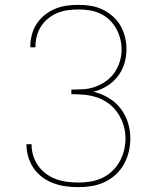

<svg xmlns="http://www.w3.org/2000/svg" viewBox="-20 -763 640 791"><path d="M303 8Q277 8 251 4.5Q225 1 200.5 -8Q176 -17 155 -32.5Q134 -48 119 -69.5Q104 -91 96.5 -116.5Q89 -142 89 -167Q89 -168 89 -168Q89 -168 89 -169H110Q110 -168 110 -168Q110 -168 110 -168Q110 -144 117 -121.5Q124 -99 137.5 -80Q151 -61 170 -47Q189 -33 211 -25Q233 -17 256 -14Q279 -11 303 -11Q328 -11 352.5 -15Q377 -19 400 -29.5Q423 -40 441.5 -57.5Q460 -75 472.5 -97Q485 -119 491 -143.5Q497 -168 497 -193Q497 -220 489 -246.5Q481 -273 466 -296Q451 -319 429 -335.5Q407 -352 381.5 -361Q356 -370 328.5 -372.5Q301 -375 274 -375V-394Q299 -394 324 -395.5Q349 -397 372.5 -405.5Q396 -414 417 -429Q438 -444 452 -464.5Q466 -485 473.5 -509.5Q481 -534 481 -559Q481 -582 475 -604.5Q469 -627 458 -646.5Q447 -666 430 -682Q413 -698 392 -707.5Q371 -717 348.5 -720.5Q326 -724 303 -724Q281 -724 259 -721Q237 -718 216.5 -709.5Q196 -701 178.5 -687Q161 -673 149.5 -655Q138 -637 132 -615.5Q126 -594 126 -572Q126 -571 126 -570Q126 -569 126 -568H105Q105 -569 105 -570Q105 -571 105 -572Q105 -597 111.5 -621Q118 -645 131.5 -665.5Q145 -686 164.5 -701.5Q184 -717 206.5 -726.5Q229 -736 253.5 -739.5Q278 -743 303 -743Q328 -743 353.5 -739Q379 -735 402 -724Q425 -713 444.5 -696Q464 -679 476.5 -657Q489 -635 495 -610Q501 -585 501 -559Q501 -529 492 -500Q483 -471 464.5 -447.5Q446 -424 420 -408Q394 -392 365 -385Q398 -377 427 -360Q456 -343 476.5 -316.5Q497 -290 507 -258Q517 -226 517 -193Q517 -165 510.5 -138Q504 -111 490.5 -86.5Q477 -62 456 -43Q435 -24 410 -12.5Q385 -1 357.5 3.5Q330 8 303 8Z"/></svg>

Font: Iosevka Curly Thin Extended
Style: Regular
Weight: 100
Width: 7
Monospace: yes
Designer: Belleve Invis
Foundry: Belleve Invis
Version: Version 11.1.0; ttfautohint (v1.8.3)